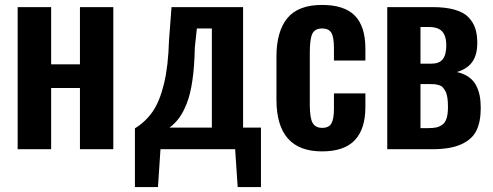

<svg xmlns="http://www.w3.org/2000/svg" viewBox="-20 -607 2004 781"><path d="M51.8 0V-578.1H188V-345.2H305.2V-578.1H440.9V0H305.2V-249H188V0Z M528.8 153.8V-85Q572.3 -111.8 600.8 -152.8Q629.4 -193.8 647 -266.1Q664.6 -338.4 667.5 -443.8L677.7 -578.1H968.8V-87.9H1041.5V153.8H946.8L936.5 0H632.8L622.6 153.8ZM669.4 -87.9H841.8V-491.2H780.8L772.5 -414.1Q771 -337.4 762.7 -280.3Q754.4 -223.1 739.7 -186.3Q725.1 -149.4 708.5 -127Q691.9 -104.5 669.4 -87.9Z M1289.6 8.8Q1104.5 8.8 1104.5 -202.1V-376Q1104.5 -479 1148.7 -533Q1192.9 -586.9 1289.6 -586.9Q1381.3 -586.9 1423.8 -543Q1466.3 -499 1466.3 -409.2V-360.8H1338.4V-412.1Q1338.4 -456.5 1327.6 -473.9Q1316.9 -491.2 1290.5 -491.2Q1261.2 -491.2 1250.7 -470.2Q1240.2 -449.2 1240.2 -393.1V-181.2Q1240.2 -127 1251.7 -106.9Q1263.2 -86.9 1290.5 -86.9Q1318.4 -86.9 1328.4 -105.5Q1338.4 -124 1338.4 -165V-227.1H1466.3V-171.9Q1466.3 -82.5 1423.3 -36.9Q1380.4 8.8 1289.6 8.8Z M1555.2 0V-578.1H1739.3Q1792.5 -578.1 1829.3 -567.6Q1866.2 -557.1 1885.5 -536.9Q1904.8 -516.6 1912.8 -492.7Q1920.9 -468.8 1921.4 -437Q1922.4 -386.7 1902.1 -356.7Q1881.8 -326.7 1838.4 -314Q1866.7 -307.6 1886.2 -293.9Q1905.8 -280.3 1916.3 -260.3Q1926.8 -240.2 1931.2 -218Q1935.5 -195.8 1935.5 -168Q1935.5 -111.8 1918 -75.9Q1900.4 -40 1856.2 -20Q1812 0 1738.3 0ZM1690.4 -348.1H1736.3Q1766.6 -348.1 1781 -366.2Q1795.4 -384.3 1795.4 -422.9Q1795.4 -460.4 1778.8 -478.8Q1762.2 -497.1 1725.6 -497.1H1690.4ZM1690.4 -85.9H1722.7Q1742.2 -85.9 1754.6 -88.6Q1767.1 -91.3 1779.1 -99.6Q1791 -107.9 1796.6 -125.7Q1802.2 -143.6 1802.2 -171.9Q1802.2 -193.8 1799.8 -209.7Q1797.4 -225.6 1792 -235.6Q1786.6 -245.6 1781 -251.7Q1775.4 -257.8 1765.4 -260.7Q1755.4 -263.7 1747.1 -264.4Q1738.8 -265.1 1725.6 -265.1H1690.4Z"/></svg>

Font: Oswald Medium
Style: Regular
Weight: 500
Designer: Vernon Adams
Foundry: Vernon Adams
Version: Version 4.103